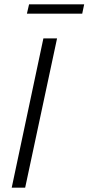

<svg xmlns="http://www.w3.org/2000/svg" viewBox="-20 -865 408 885"><path d="M34 0 180 -688H243L96 0ZM104 -802 114 -845H368L359 -802Z"/></svg>

Font: Saira SemiCondensed Light
Style: Italic
Weight: 300
Width: 4
Italic angle: -12°
Designer: Hector Gatti with collaboration of the Omnibus-Type team
Foundry: Omnibus-Type
Version: Version 1.101